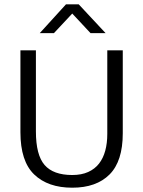

<svg xmlns="http://www.w3.org/2000/svg" viewBox="-20 -864 666 893"><path d="M75 -630H147V-253Q147 -143 187.5 -96.5Q228 -50 316 -50Q359 -50 390 -64Q421 -78 440.5 -103Q460 -128 469.5 -163Q479 -198 479 -241V-630H551V-244Q551 -114 489.5 -52.5Q428 9 316 9Q203 9 139 -52.5Q75 -114 75 -249ZM287 -844H346L471 -710H401L316 -801L231 -710H165Z"/></svg>

Font: Mukta Mahee Light
Style: Regular
Weight: 300
Designer: Shuchita Grover, Noopur Datye, Girish Dalvi, Yashodeep Gholap
Foundry: Ek Type
Version: Version 2.538;PS 1.000;hotconv 16.6.51;makeotf.lib2.5.65220;